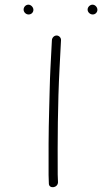

<svg xmlns="http://www.w3.org/2000/svg" viewBox="-20 -634 456 822"><path d="M202.2 -462 195.9 -341C192.9 -284.3 192.2 -217.9 190.4 -161C187.7 -71.6 187.6 31.4 188 115L189.1 150C187.8 175.8 227 171.8 228.3 147L227.1 113C226.4 -31.4 226.9 -189.3 234.9 -341L241.2 -462C241.8 -472.6 232.8 -482 222.3 -482C211.7 -482 202.8 -472.6 202.2 -462ZM355.1 -594C354.5 -582.4 365 -572 377 -572C387.6 -572 396.4 -580.4 397 -591C397.6 -602.6 387.6 -614 376.2 -614C365.6 -614 355.7 -604.6 355.1 -594ZM81.1 -594C80.5 -582.7 90.3 -572 102.5 -572C113.5 -572 122.4 -580.1 123 -591C123.6 -602.1 113.2 -614 101.7 -614C90.7 -614 81.7 -604.8 81.1 -594Z"/></svg>

Font: Just Breathe
Style: Obl1
Weight: 400
Foundry: Cannot Into Space Fonts
Version: Version 0.72